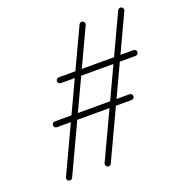

<svg xmlns="http://www.w3.org/2000/svg" viewBox="-108 -644 697 747"><g transform="rotate(-20 241.0 -270.5)"><path d="M79.7 -200C79.7 -200 79.7 -200 79.7 -200C182.7 -200 285.7 -200 388.7 -200C395.3 -200 400.7 -205.4 400.7 -212C400.7 -218.6 395.3 -224 388.7 -224C388.7 -224 388.7 -224 388.7 -224C285.7 -224 182.7 -224 79.7 -224C73.1 -224 67.7 -218.6 67.7 -212C67.7 -205.4 73.1 -200 79.7 -200ZM153 -356C153 -356 153 -356 153 -356C256 -356 359 -356 462 -356C468.6 -356 474 -361.4 474 -368C474 -374.6 468.6 -380 462 -380C462 -380 462 -380 462 -380C359 -380 256 -380 153 -380C146.4 -380 141 -374.6 141 -368C141 -361.4 146.4 -356 153 -356ZM475.3 -551.8C469.3 -554.6 462.1 -552 459.3 -546C374.9 -365.7 290.5 -185.4 206.1 -5.1C203.3 0.9 205.9 8.1 211.9 10.9C217.9 13.7 225.1 11.1 227.9 5.1C227.9 5.1 227.9 5.1 227.9 5.1C312.3 -175.2 396.7 -355.5 481.1 -535.9C483.9 -541.9 481.3 -549 475.3 -551.8ZM315.3 -551.8C309.3 -554.6 302.1 -552 299.3 -546C214.9 -365.7 130.5 -185.4 46.1 -5.1C43.3 0.9 45.9 8.1 51.9 10.9C57.9 13.7 65.1 11.1 67.9 5.1C67.9 5.1 67.9 5.1 67.9 5.1C152.3 -175.2 236.7 -355.5 321.1 -535.9C323.9 -541.9 321.3 -549 315.3 -551.8Z"/></g></svg>

Font: FRB American Cursive Guidelines Arrows Light
Style: Italic
Weight: 300
Italic angle: -25°
Version: Version 2.0;Modular Font Editor K font №1